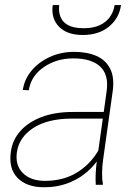

<svg xmlns="http://www.w3.org/2000/svg" viewBox="-20 -748 554 777"><path d="M315.4 -606.4Q250.5 -606.4 218.3 -640.4Q186 -674.3 193.4 -727.5H219.7Q216.3 -702.1 224.4 -680.7Q232.4 -659.2 255.1 -646.5Q277.8 -633.8 318.8 -633.8Q358.4 -633.8 385 -646.7Q411.6 -659.7 426 -681.2Q440.4 -702.6 443.8 -727.5H469.7Q462.4 -674.3 421.1 -640.4Q379.9 -606.4 315.4 -606.4ZM397.9 -106.4Q393.6 -78.1 393.1 -49.8Q392.6 -21.5 396.5 -4.4L396 0H367.7Q364.7 -40.5 371.6 -94.7Q351.1 -66.4 320.3 -42.7Q289.6 -19 249 -4.6Q208.5 9.8 158.2 9.8Q87.9 9.8 51 -28.1Q14.2 -65.9 23.9 -133.8Q30.3 -181.2 62 -217.3Q93.8 -253.4 147.9 -274.2Q202.1 -294.9 274.9 -294.9H399.9L411.6 -379.4Q420.9 -445.3 385.5 -478.5Q350.1 -511.7 276.4 -511.7Q208 -511.7 156.5 -475.8Q105 -439.9 96.7 -382.8L72.3 -383.8Q78.6 -426.8 107.4 -461.7Q136.2 -496.6 181.2 -517.3Q226.1 -538.1 280.3 -538.1Q332.5 -538.1 370.4 -521.5Q408.2 -504.9 426 -469.5Q443.8 -434.1 436 -378.4ZM162.1 -16.1Q235.4 -16.1 289.8 -48.8Q344.2 -81.5 377.9 -138.7L396 -268.1H272.5Q172.9 -268.1 114.7 -230Q56.6 -191.9 48.3 -131.8Q41 -78.6 72.8 -47.4Q104.5 -16.1 162.1 -16.1Z"/></svg>

Font: Robert Sans Thin
Style: Italic
Weight: 100
Italic angle: -8°
Designer: Christian Robertson (extended by Adam Twardoch)
Foundry: Google
Version: Version 12.135;April 2, 2019;FontCreator 11.5.0.2425 64-bit;